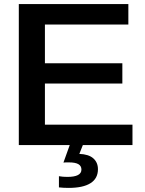

<svg xmlns="http://www.w3.org/2000/svg" viewBox="-20 -708 707 937"><path d="M626.5 -99.6V0H71.8V-688H606.4V-588.4H199.2V-399.4H577.1V-300.3H199.2V-99.6ZM458 117.7Q458 163.1 421.6 186Q385.3 209 314.9 209Q290.5 209 267.6 206.5V151.9Q286.1 155.3 308.6 155.3Q377.4 155.3 377.4 119.6Q377.4 102.1 362.8 93.3Q348.1 84.5 315.9 84.5Q306.2 84.5 299.6 84.7Q293 85 289.6 85.4L320.3 0H384.3L367.2 43Q413.1 44.9 435.5 64.9Q458 85 458 117.7Z"/></svg>

Font: Arimo SemiBold
Style: Regular
Weight: 600
Designer: Steve Matteson
Foundry: Monotype Imaging Inc.
Version: Version 1.33